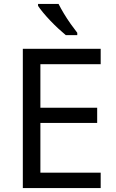

<svg xmlns="http://www.w3.org/2000/svg" viewBox="-20 -964 596 984"><path d="M496 0H97V-714H496V-635H187V-412H478V-334H187V-79H496ZM280 -944Q291 -922 307.5 -894.5Q324 -867 342.5 -841Q361 -815 376 -796V-784H317Q300 -798 279 -817.5Q258 -837 237.5 -858.5Q217 -880 200.5 -900Q184 -920 175 -934V-944Z"/></svg>

Font: Noto Sans Sundanese
Style: Regular
Weight: 400
Designer: Monotype Design Team (Regular), Sérgio L. Martins (other weights)
Foundry: Monotype Imaging Inc.
Version: Version 2.003